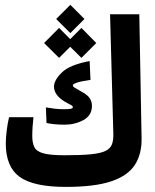

<svg xmlns="http://www.w3.org/2000/svg" viewBox="-20 -751 626 776"><path d="M246.6 4.4Q114.7 4.4 59.1 -36.4Q3.4 -77.1 3.4 -170.9Q3.4 -194.3 7.3 -224.9Q11.2 -255.4 16.6 -277.3H115.2Q113.3 -259.3 111.8 -239.5Q110.4 -219.7 110.4 -201.7Q110.4 -173.3 119.1 -156Q127.9 -138.7 156 -131.1Q184.1 -123.5 240.7 -123.5Q307.1 -123.5 346.9 -127.4Q386.7 -131.3 406.5 -141.1Q426.3 -150.9 432.6 -168.2Q439 -185.5 438 -212.4L424.8 -693.4H543L552.2 -193.8Q553.7 -128.9 525.1 -84.7Q496.6 -40.5 429.4 -18.1Q362.3 4.4 246.6 4.4ZM241.2 -247.1Q219.7 -247.1 200.4 -249Q181.2 -251 168 -253.9L165.5 -316.9Q185.1 -313.5 202.9 -311.5Q220.7 -309.6 238.3 -309.6Q258.8 -309.6 266.6 -311.5Q274.4 -313.5 274.4 -317.4Q274.4 -322.8 266.8 -326.4Q259.3 -330.1 240.7 -340.8Q198.2 -367.2 198.2 -400.9Q198.2 -426.8 229.7 -457.8Q261.2 -488.8 342.3 -504.4L345.7 -428.2Q305.7 -422.4 290 -416.7Q274.4 -411.1 274.4 -406.2Q274.4 -401.4 280.8 -397.2Q287.1 -393.1 305.7 -382.8Q334 -367.7 342.8 -353.8Q351.6 -339.8 351.6 -322.8Q351.6 -284.7 317.4 -265.9Q283.2 -247.1 241.2 -247.1ZM309.1 -517.1 263.7 -562 218.8 -517.1 158.2 -577.1 218.8 -638.2 263.7 -592.8 309.1 -638.2 369.1 -577.1ZM264.2 -617.2 207 -674.3 264.2 -731.4 321.3 -674.3Z"/></svg>

Font: Cascadia Mono NF SemiBold
Style: Regular
Weight: 600
Monospace: yes
Designer: Aaron Bell
Foundry: Saja Typeworks
Version: Version 2404.023; ttfautohint (v1.8.4)